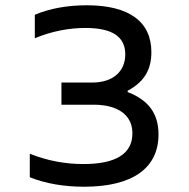

<svg xmlns="http://www.w3.org/2000/svg" viewBox="-20 -699 715 728"><path d="M338 -302C379 -302 482 -291 482 -193C482 -116 419 -77 297 -77C228 -77 161 -89 93 -116V-27C152 -3 223 9 299 9C486 9 581 -64 581 -189C581 -268 544 -319 464 -350V-355C526 -388 554 -434 554 -501C554 -616 471 -679 309 -679C237 -679 168 -667 112 -643V-554C177 -581 242 -593 304 -593C404 -593 455 -561 455 -493C455 -431 412 -386 329 -386H213V-302Z"/></svg>

Font: LT Wave Alt
Style: Regular
Weight: 400
Designer: Daniel Lyons
Version: Version 2.5 (Glyphs App)